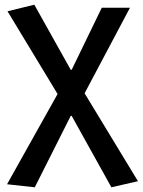

<svg xmlns="http://www.w3.org/2000/svg" viewBox="-20 -584 607 817"><path d="M128 213 10 200 225 -184 12 -536 126 -564 281 -287H285L413 -551H533L340 -187L567 187L454 213L285 -91H281Z"/></svg>

Font: Noto Sans SC Medium
Style: Regular
Weight: 500
Designer: Ryoko NISHIZUKA  (kana, bopomofo & ideographs); Paul D. Hunt (Latin, Greek & Cyrillic); Sandoll Communications , Soo-you
Foundry: Adobe
Version: Version 2.004-H2;hotconv 1.0.118;makeotfexe 2.5.65603